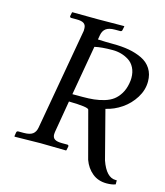

<svg xmlns="http://www.w3.org/2000/svg" viewBox="-112 -731 791 919"><g transform="rotate(15 284.0 -271.5)"><path d="M483.9 -387.2Q486.8 -401.9 486.8 -415Q486.8 -443.8 475.8 -465.3Q464.8 -486.8 446.5 -498.3Q428.2 -509.8 408.2 -515.4Q388.2 -521 366.2 -521Q310.1 -521 276.9 -513.2L233.9 -267.1H284.2Q315.9 -267.1 340.8 -269.8Q365.7 -272.5 391.1 -280Q416.5 -287.6 434.1 -300.8Q451.7 -314 465.1 -335.7Q478.5 -357.4 483.9 -387.2ZM567.9 -418.9Q567.9 -376.5 543.9 -338.1Q520 -299.8 483.2 -274.7Q446.3 -249.5 404.8 -240.2L466.8 -1Q493.7 76.2 540 76.2H545.9V96.2Q528.8 103 502 103Q460 103 430.9 79.1Q401.9 55.2 388.2 17.1L326.2 -215.8Q321.3 -227.5 227.1 -229L200.2 -70.8Q199.2 -66.9 199.2 -59.1Q199.2 -42.5 210.4 -35.2Q221.7 -27.8 247.1 -27.8H272.9Q276.4 -27.8 278.3 -25.6Q280.3 -23.4 279.8 -20L275.9 -1L273.9 1Q188 -1 147.9 -1L20 1L18.1 -1L21 -20Q22.5 -27.8 29.8 -27.8H57.1Q86.9 -27.8 101.1 -38.3Q115.2 -48.8 119.1 -70.8L208 -574.2V-585.9Q208 -602.5 197 -610.4Q186 -618.2 161.1 -618.2H133.8Q130.9 -618.2 128.7 -620.4Q126.5 -622.6 127 -626L130.9 -645L132.8 -646Q219.7 -645 258.8 -645L388.2 -646L390.1 -645L386.2 -626Q384.8 -618.2 377 -618.2H351.1Q321.3 -618.2 306.6 -607.2Q292 -596.2 288.1 -574.2L284.2 -551.8Q324.2 -549.8 359.9 -549.8Q403.3 -549.8 438.7 -543.5Q474.1 -537.1 504.2 -522.7Q534.2 -508.3 551 -481.9Q567.9 -455.6 567.9 -418.9Z"/></g></svg>

Font: Common Serif Medium
Style: Italic
Weight: 500
Italic angle: -12°
Designer: Philipp H. Poll, Khaled Hosny
Foundry: Stefan Peev, Context Ltd.
Version: Version 1.026